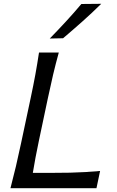

<svg xmlns="http://www.w3.org/2000/svg" viewBox="-20 -989 614 1009"><path d="M35 0Q50.5 -59.5 63.5 -114.2Q76.5 -169 90.5 -235.5L141 -473Q155.5 -541 165.8 -597.2Q176 -653.5 185 -713H289Q272.5 -653.5 259.2 -597.2Q246 -541 231.5 -472.5L184.5 -250Q174.5 -202.5 166.8 -161.8Q159 -121 152.5 -80.5H246.5Q303.5 -80.5 347.2 -81.5Q391 -82.5 428.8 -84.8Q466.5 -87 506 -90.5L487 0ZM241.5 -786.5Q285.5 -831.5 327.2 -876.8Q369 -922 407.5 -968L512 -969Q465 -922.5 414.5 -877.5Q364 -832.5 311.5 -788Z"/></svg>

Font: Commissioner Flair
Style: Italic
Weight: 400
Italic angle: -12°
Designer: Kostas Bartsokas
Foundry: Kostas Bartsokas
Version: Version 1.000; ttfautohint (v1.8.3)